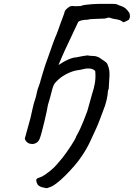

<svg xmlns="http://www.w3.org/2000/svg" viewBox="-20 -734 695 998"><path d="M197 239Q181 233 175.5 225Q170 217 168 202Q171 192 182 190Q199 185 213.5 174.5Q228 164 241 154Q264 135 277 119Q290 103 305 86Q313 76 325 59Q337 42 348.5 24.5Q360 7 368 -7Q376 -21 376 -25Q390 -50 398 -67.5Q406 -85 414 -105Q422 -125 434 -157L458 -243Q469 -276 473.5 -304Q478 -332 475 -365Q469 -371 462.5 -374Q456 -377 444 -378Q428 -379 414 -375Q400 -371 383 -369Q355 -365 323 -348Q291 -331 269 -306Q259 -296 252 -271.5Q245 -247 241 -229Q238 -217 234.5 -207Q231 -197 229 -188Q228 -180 223 -156Q218 -132 211 -103Q204 -74 197.5 -49.5Q191 -25 187 -15Q181 2 168 9Q155 16 144 14Q131 14 121 5.5Q111 -3 109 -14L138 -119Q144 -143 149.5 -170Q155 -197 164 -222Q167 -230 171 -250.5Q175 -271 182 -287Q188 -303 192.5 -321Q197 -339 201 -350Q208 -375 215 -395Q222 -415 231.5 -441Q241 -467 255 -508Q260 -521 263 -529Q266 -537 268.5 -543Q271 -549 274.5 -557Q278 -565 282 -577Q285 -585 288 -594Q291 -603 293 -608L314 -665Q316 -678 324.5 -686Q333 -694 341 -699Q350 -704 362.5 -702.5Q375 -701 379 -702Q386 -703 392.5 -702.5Q399 -702 403 -704Q409 -707 425 -709Q441 -711 461 -712.5Q481 -714 499 -714H565Q583 -714 591 -710Q599 -706 614 -701Q625 -697 633.5 -689.5Q642 -682 653 -666Q657 -652 654.5 -642Q652 -632 646 -629Q637 -624 622 -618Q618 -621 613.5 -623.5Q609 -626 604 -629Q587 -634 577.5 -635Q568 -636 556 -640Q545 -645 535 -640Q529 -638 523 -637.5Q517 -637 507 -637Q493 -636 469.5 -635.5Q446 -635 437 -632Q433 -631 429 -631Q425 -631 420 -631Q412 -630 403.5 -628Q395 -626 387 -621Q373 -590 354.5 -552Q336 -514 318 -474.5Q300 -435 284 -396L297 -404Q311 -413 324 -419.5Q337 -426 348.5 -430Q360 -434 367 -435Q373 -435 384.5 -437.5Q396 -440 410 -442.5Q424 -445 434 -446Q452 -443 465.5 -443Q479 -443 494 -436Q517 -421 527.5 -413Q538 -405 540 -396Q551 -372 549 -338.5Q547 -305 545 -272Q541 -265 540.5 -256Q540 -247 539 -240Q536 -217 526 -185Q523 -177 514.5 -154Q506 -131 496 -105Q486 -79 478 -62Q463 -29 446.5 6Q430 41 404 79Q389 102 366.5 128Q344 154 319.5 178.5Q295 203 273 219.5Q251 236 236 240Q232 241 228.5 242.5Q225 244 221 244Z"/></svg>

Font: Caveat SemiBold
Style: Regular
Weight: 600
Designer: Pablo Impallari
Foundry: Pablo Impallari
Version: Version 2.000